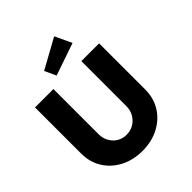

<svg xmlns="http://www.w3.org/2000/svg" viewBox="-252 -1103 1269 1269"><g transform="rotate(-45 382.5 -468.5)"><path d="M44 -269V-700H216V-278Q216 -240 233 -209.5Q250 -179 279 -161.5Q308 -144 344 -144Q382 -144 411.5 -161.5Q441 -179 459 -209.5Q477 -240 477 -278V-700H643V-269Q643 -189 604.5 -127Q566 -65 498 -29.5Q430 6 344 6Q257 6 189 -29.5Q121 -65 82.5 -127Q44 -189 44 -269ZM294 -748 257 -828 466 -943 521 -826Z"/></g></svg>

Font: Our Lexend
Style: Bold
Weight: 700
Designer: Bonnie Shaver-Troup, Thomas Jockin
Foundry: Lexend
Version: Version 1.007